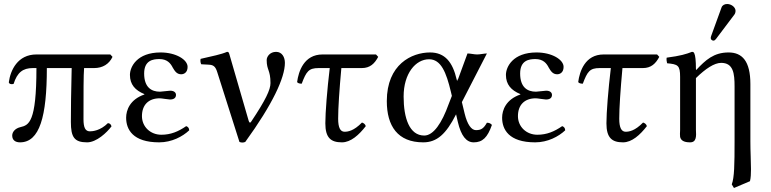

<svg xmlns="http://www.w3.org/2000/svg" viewBox="-20 -701 3850 959"><path d="M531 -429H162C68 -429 32 -350 24 -290C25 -282 37 -278 48 -282C66 -339 94 -361 144 -361H162C162 -89 124 -76 82 -66C56 -60 41 -42 41 -24C41 0 58 10 80 10C178 10 214 -119 214 -361H338C335 -246 334 -150 334 -92C334 -16 351 10 415 10C462 10 514 -39 537 -70C534 -80 529 -85 519 -86C481 -48 442 -45 429 -45C406 -45 397 -64 397 -106C397 -244 397 -325 400 -361H450C493 -361 525 -381 542 -417Z M689 -121C689 -177 722 -210 778 -210C787 -210 821 -204 829 -204C852 -204 859 -215 859 -227C859 -239 849 -248 830 -248C825 -248 780 -243 779 -243C736 -243 700 -265 700 -334C700 -400 745 -406 776 -406C815 -406 832 -385 843 -363C853 -346 863 -330 885 -330C898 -330 917 -338 917 -367C917 -403 859 -439 782 -439C664 -439 629 -367 629 -327C629 -279 655 -250 701 -231V-229C629 -204 610 -151 610 -113C610 -55 643 10 775 10C838 10 892 -19 925 -50C925 -61 919 -68 910 -71C871 -44 833 -28 786 -28C731 -28 689 -68 689 -121Z M1065 -341 1176 8C1186 12 1195 12 1205 8C1342 -181 1403 -313 1403 -387C1403 -415 1389 -442 1359 -442C1328 -442 1312 -418 1312 -401C1312 -350 1331 -352 1331 -286C1331 -253 1307 -202 1235 -94C1229 -84 1225 -89 1222 -98L1126 -429C1123 -440 1121 -442 1114 -442C1084 -429 1042 -421 982 -407C980 -399 981 -388 985 -380L1022 -378C1045 -377 1056 -370 1065 -341Z M1591 -429C1498 -429 1471 -344 1464 -291C1468 -285 1477 -283 1487 -283C1510 -344 1522 -361 1571 -361H1627C1614 -253 1605 -139 1605 -85C1605 -12 1633 10 1688 10C1732 10 1773 -27 1807 -71C1804 -81 1797 -86 1788 -89C1747 -47 1718 -43 1701 -43C1680 -43 1669 -63 1669 -108C1669 -163 1675 -251 1685 -361H1787C1828 -361 1851 -383 1869 -417L1858 -429Z M2287 -191 2412 -434C2399 -434 2378 -429 2363 -429C2348 -429 2330 -434 2315 -434L2268 -306H2267C2265 -298 2263 -294 2261 -304C2241 -391 2202 -439 2128 -439C2037 -439 1912 -380 1912 -196C1912 -72 1966 10 2094 10C2162 10 2208 -31 2258 -130L2267 -91C2283 -23 2309 10 2346 10C2390 10 2415 -14 2437 -77C2431 -84 2424 -88 2412 -88C2395 -58 2382 -51 2357 -51C2334 -51 2314 -80 2301 -133ZM2237 -222 2221 -181C2187 -86 2145 -24 2099 -24C2025 -24 1996 -111 1996 -219C1996 -334 2056 -405 2123 -405C2183 -405 2209 -339 2232 -243Z M2567 -121C2567 -177 2600 -210 2656 -210C2665 -210 2699 -204 2707 -204C2730 -204 2737 -215 2737 -227C2737 -239 2727 -248 2708 -248C2703 -248 2658 -243 2657 -243C2614 -243 2578 -265 2578 -334C2578 -400 2623 -406 2654 -406C2693 -406 2710 -385 2721 -363C2731 -346 2741 -330 2763 -330C2776 -330 2795 -338 2795 -367C2795 -403 2737 -439 2660 -439C2542 -439 2507 -367 2507 -327C2507 -279 2533 -250 2579 -231V-229C2507 -204 2488 -151 2488 -113C2488 -55 2521 10 2653 10C2716 10 2770 -19 2803 -50C2803 -61 2797 -68 2788 -71C2749 -44 2711 -28 2664 -28C2609 -28 2567 -68 2567 -121Z M2995 -429C2902 -429 2875 -344 2868 -291C2872 -285 2881 -283 2891 -283C2914 -344 2926 -361 2975 -361H3031C3018 -253 3009 -139 3009 -85C3009 -12 3037 10 3092 10C3136 10 3177 -27 3211 -71C3208 -81 3201 -86 3192 -89C3151 -47 3122 -43 3105 -43C3084 -43 3073 -63 3073 -108C3073 -163 3079 -251 3089 -361H3191C3232 -361 3255 -383 3273 -417L3262 -429Z M3456 -358C3456 -398 3453 -424 3448 -434C3446 -439 3444 -442 3436 -442C3408 -431 3379 -422 3310 -413C3308 -407 3310 -391 3312 -385C3366 -380 3377 -375 3377 -317V-72C3377 -66 3377 -59 3377 -52C3376 -38 3376 -24 3377 -17C3381 0 3395 10 3427 10C3459 10 3458 -21 3456 -53C3456 -60 3456 -66 3456 -72V-311C3504 -358 3548 -387 3582 -387C3643 -387 3649 -334 3649 -269V6C3649 120 3648 186 3635 220L3646 238L3726 204C3730 188 3731 168 3731 144C3731 105 3728 57 3728 6V-281C3728 -396 3687 -439 3619 -439C3545 -439 3504 -401 3458 -352C3457 -350 3456 -353 3456 -358ZM3612 -681C3599 -681 3588 -675 3584 -664L3532 -521C3531 -518 3530 -514 3530 -511C3530 -504 3536 -498 3544 -498C3548 -498 3553 -502 3556 -506L3648 -628C3652 -633 3654 -641 3654 -646C3654 -666 3632 -681 3612 -681Z"/></svg>

Font: Libertinus Math
Style: Regular
Weight: 400
Designer: Philipp H. Poll, Khaled Hosny
Foundry: Caleb Maclennan
Version: Version 7.050;RELEASE